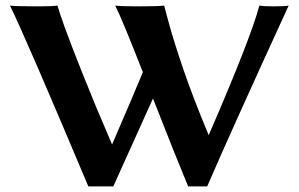

<svg xmlns="http://www.w3.org/2000/svg" viewBox="-20 -668 1083 695"><path d="M735.4 -178.7Q887.7 -529.8 918.9 -647.9Q931.2 -645 970.2 -645Q1013.2 -645 1024.9 -647.9Q805.7 -169.9 730 6.8H661.1Q619.6 -92.3 533.7 -311.5L390.1 6.8H299.8Q73.7 -530.3 16.1 -647.9Q33.2 -645 117.2 -645Q171.4 -645 188 -647.9Q194.3 -625 213.9 -570.3Q233.4 -515.6 280.3 -397.9Q327.1 -280.3 385.7 -145Q468.3 -336.4 497.1 -406.7Q423.3 -595.7 397 -647.9Q414.1 -645 478 -645Q557.1 -645 574.2 -647.9Q574.7 -645.5 581.3 -621.1Q587.9 -596.7 594.5 -572.5Q601.1 -548.3 615 -504.4Q628.9 -460.4 644.3 -415.3Q659.7 -370.1 683.8 -307.1Q708 -244.1 735.4 -178.7Z"/></svg>

Font: Linux Biolinum O
Style: Bold
Weight: 700
Designer: Philipp H. Poll
Foundry: Philipp H. Poll
Version: Version 1.3.2